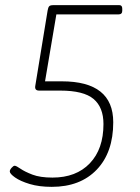

<svg xmlns="http://www.w3.org/2000/svg" viewBox="-20 -720 543 746"><path d="M181 6Q132 6 95.5 -5Q59 -16 38.5 -30.5Q18 -45 18 -54Q18 -60 25 -68Q32 -76 37 -76Q43 -76 59.5 -64.5Q76 -53 106 -41.5Q136 -30 184 -30Q276 -30 329 -85.5Q382 -141 382 -238Q382 -303 343.5 -335.5Q305 -368 214 -368H132Q114 -368 117 -386L165 -679Q167 -691 171 -695.5Q175 -700 187 -700H444Q455 -700 455 -686V-678Q455 -664 440 -664H199L155 -404H220Q420 -404 420 -245Q420 -128 356 -61Q292 6 181 6Z"/></svg>

Font: Asap Semi Condensed Semi Condensed Thin
Style: Italic
Weight: 100
Width: 4
Italic angle: -6°
Designer: Pablo Cosgaya
Foundry: Omnibus-Type
Version: Version 3.001; ttfautohint (v1.8.4.7-5d5b)